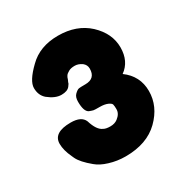

<svg xmlns="http://www.w3.org/2000/svg" viewBox="-132 -856 722 753"><g transform="rotate(-30 228.5 -479.5)"><path d="M376 -494Q421 -526 421 -589Q421 -652 368 -702Q315 -751 231 -751Q148 -751 98 -701Q47 -652 47 -620Q47 -587 69 -568Q100 -543 128 -543Q155 -543 166 -557Q167 -558 173 -567Q174 -572 179 -582Q182 -593 186 -598Q190 -604 201 -610Q211 -616 229 -616Q245 -616 261 -605Q275 -594 275 -577Q275 -532 229 -532H225Q206 -532 200 -531Q192 -530 180 -518Q170 -508 170 -487Q170 -443 188 -434Q198 -430 206 -428Q211 -427 234 -427Q255 -427 269 -421Q282 -415 284 -409Q286 -401 286 -390V-386Q286 -366 265 -350Q252 -340 232 -340Q212 -340 202 -346Q178 -356 164 -402Q152 -431 104 -431Q25 -431 25 -380Q25 -351 42 -315L47 -304Q59 -279 99 -246Q119 -229 152 -219Q187 -208 225 -208Q322 -208 377 -262Q432 -316 432 -385Q432 -453 376 -494Z"/></g></svg>

Font: FredokaOneMacrons
Style: Regular
Weight: 500
Designer: ""
Foundry: ""
Version: ""